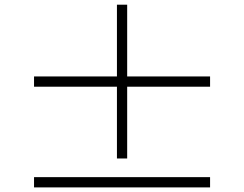

<svg xmlns="http://www.w3.org/2000/svg" viewBox="-20 -808 1040 818"><path d="M521.8 -132.8H478.2V-438.6H125V-482.3H478.2V-788H521.8V-482.3H875V-438.6H521.8ZM125 -53.3H875V-9.6H125Z"/></svg>

Font: Noto Serif SC
Style: Regular
Weight: 200
Designer: Ryoko NISHIZUKA 西塚涼子 (kana & ideographs); Frank Grießhammer (Latin, Greek & Cyrillic); Wenlong ZHANG 张文龙 (bopomofo); San
Foundry: Adobe
Version: Version 2.001;hotconv 1.1.0;makeotfexe 2.6.0